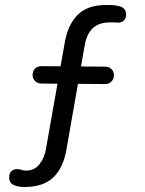

<svg xmlns="http://www.w3.org/2000/svg" viewBox="-20 -702 584 772"><path d="M77 50Q54 50 35.5 42Q17 34 17 11Q17 -6 26 -14Q35 -22 49 -22Q58 -22 67 -19Q76 -16 84 -16Q119 -16 139 -42Q159 -68 165 -104L240 -529Q252 -601 291.5 -641.5Q331 -682 407 -682Q422 -682 433 -681.5Q444 -681 455 -678Q473 -675 480.5 -665Q488 -655 487 -642Q487 -628 477.5 -619Q468 -610 452 -611Q446 -612 438.5 -612Q431 -612 423 -612Q378 -612 353.5 -589Q329 -566 321 -522L247 -100Q234 -26 193.5 12Q153 50 77 50ZM147 -366Q131 -366 121 -376Q111 -386 111 -401Q111 -417 121 -426.5Q131 -436 147 -436L402 -434Q418 -434 428 -424.5Q438 -415 438 -399Q438 -384 428 -374Q418 -364 402 -364Z"/></svg>

Font: Quicksand Light Medium
Style: Regular
Weight: 500
Version: Version 3.006